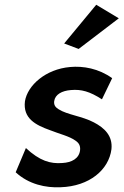

<svg xmlns="http://www.w3.org/2000/svg" viewBox="-20 -776 520 808"><path d="M250 -593 311 -570 480 -699 385 -756ZM46 -51C101 0 173 15 235 12C357 8 438 -62 449 -148C455 -205 419 -238 375 -261C326 -287 263 -293 227 -316C214 -324 206 -333 208 -350C212 -379 241 -394 278 -397C322 -401 358 -391 409 -358L452 -447C395 -488 330 -499 275 -494C172 -485 96 -417 85 -350C76 -278 129 -250 191 -228C228 -213 272 -203 298 -184C311 -175 319 -164 317 -144C313 -109 282 -92 242 -90C192 -86 147 -99 89 -153Z"/></svg>

Font: Bluebird
Style: NrwObl
Weight: 400
Designer: Jasper
Foundry: Cannot Into Space Fonts
Version: Version 0.98